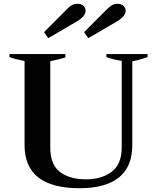

<svg xmlns="http://www.w3.org/2000/svg" viewBox="-20 -986 831 1016"><path d="M213 -816 332 -935Q359 -966 389 -966Q411 -966 422 -955Q433 -944 433 -929Q433 -901 389 -874L235 -784ZM425 -816 544 -935Q553 -945 568 -955.5Q583 -966 602 -966Q623 -966 634 -954.5Q645 -943 645 -929Q645 -901 601 -874L447 -784ZM110 -218V-663Q59 -673 30 -684V-700H326V-682Q302 -674 246 -662V-205Q246 -114 298 -75.5Q350 -37 435 -37Q518 -37 571 -77Q624 -117 624 -205V-664Q581 -670 543 -684V-700H761V-684Q706 -665 680 -662V-218Q680 -104 609.5 -47Q539 10 401 10Q110 10 110 -218Z"/></svg>

Font: Trirong SemiBold
Style: Regular
Weight: 600
Designer: Katatrad Team
Foundry: CadsonDemak
Version: Version 1.001